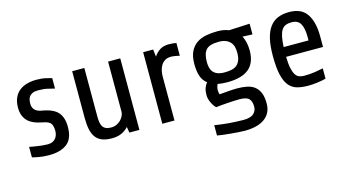

<svg xmlns="http://www.w3.org/2000/svg" viewBox="-77 -806 2369 1296"><g transform="rotate(-15 1107.5 -158.5)"><path d="M352 -145Q352 -62 306.5 -27.5Q261 7 184 7Q141 7 111 1.5Q81 -4 64 -9V-82Q73 -80 87.5 -77.5Q102 -75 119 -72.5Q136 -70 154.5 -68Q173 -66 191 -66Q211 -66 224.5 -72.5Q238 -79 246.5 -89.5Q255 -100 259 -113.5Q263 -127 263 -140Q263 -176 250.5 -193Q238 -210 200 -217Q123 -231 91.5 -265.5Q60 -300 60 -356Q60 -397 73 -425.5Q86 -454 108.5 -472Q131 -490 161.5 -498.5Q192 -507 228 -507Q267 -507 293.5 -500.5Q320 -494 335 -490V-417Q309 -423 285 -429Q261 -435 220 -435Q197 -435 182.5 -428.5Q168 -422 160 -411.5Q152 -401 149.5 -388Q147 -375 147 -361Q147 -306 211 -296Q289 -283 320.5 -247Q352 -211 352 -145Z M743 0 736 -41Q715 -18 687 -5.5Q659 7 621 7Q579 7 551.5 -4Q524 -15 507.5 -37.5Q491 -60 484 -94Q477 -128 477 -174V-500H562V-164Q562 -140 564.5 -122Q567 -104 575 -91Q583 -78 597 -71.5Q611 -65 634 -65Q655 -65 672 -73Q689 -81 701 -93Q713 -105 720 -119.5Q727 -134 728 -147V-500H813V0Z M973 0V-500H1043L1049 -449Q1066 -475 1091 -491Q1116 -507 1153 -507Q1171 -507 1184 -505.5Q1197 -504 1206 -502V-413Q1193 -416 1176.5 -419Q1160 -422 1146 -422Q1121 -422 1104.5 -412Q1088 -402 1077.5 -385.5Q1067 -369 1062.5 -348.5Q1058 -328 1058 -308V0Z M1671 -325Q1671 -240 1621.5 -198.5Q1572 -157 1469 -157Q1432 -157 1403 -163Q1393 -141 1393 -120Q1393 -107 1398 -92Q1432 -95 1465 -97.5Q1498 -100 1523 -100Q1559 -100 1589.5 -94Q1620 -88 1642 -71.5Q1664 -55 1676.5 -26Q1689 3 1689 49Q1689 87 1674.5 113.5Q1660 140 1634.5 157Q1609 174 1574.5 182Q1540 190 1500 190Q1481 190 1454 188Q1427 186 1399.5 183.5Q1372 181 1347.5 178Q1323 175 1309 172V100Q1328 103 1352.5 106.5Q1377 110 1403.5 112Q1430 114 1457 115.5Q1484 117 1508 117Q1559 117 1580.5 97.5Q1602 78 1602 49Q1602 11 1584.5 -7Q1567 -25 1518 -25Q1504 -25 1482 -24Q1460 -23 1436.5 -21.5Q1413 -20 1390.5 -18Q1368 -16 1353 -14Q1336 -30 1323.5 -57.5Q1311 -85 1311 -108Q1311 -138 1318 -158Q1325 -178 1338 -192Q1309 -214 1297.5 -249Q1286 -284 1286 -333Q1286 -387 1303 -421Q1320 -455 1348.5 -474Q1377 -493 1414.5 -500Q1452 -507 1494 -507Q1538 -507 1572 -493L1717 -500V-425L1648 -428Q1671 -385 1671 -325ZM1586 -333Q1586 -354 1581.5 -372.5Q1577 -391 1565 -405Q1553 -419 1533.5 -427.5Q1514 -436 1484 -436Q1419 -436 1395 -409.5Q1371 -383 1371 -325Q1371 -304 1375.5 -285.5Q1380 -267 1391 -254Q1402 -241 1421 -233.5Q1440 -226 1469 -226Q1494 -226 1515.5 -230Q1537 -234 1552.5 -245.5Q1568 -257 1577 -278Q1586 -299 1586 -333Z M1897 -220Q1898 -171 1904.5 -140.5Q1911 -110 1922 -93Q1933 -76 1948 -70.5Q1963 -65 1982 -65Q2024 -65 2058.5 -70.5Q2093 -76 2116 -81V-9Q2092 -2 2055.5 2.5Q2019 7 1992 7Q1949 7 1915.5 -2Q1882 -11 1859 -38Q1836 -65 1824 -115.5Q1812 -166 1812 -250Q1812 -319 1823.5 -368Q1835 -417 1858 -448Q1881 -479 1915 -493Q1949 -507 1994 -507Q2080 -507 2117.5 -450.5Q2155 -394 2155 -295V-220ZM1992 -436Q1968 -436 1951 -429Q1934 -422 1923 -405Q1912 -388 1906 -359.5Q1900 -331 1898 -288H2072V-315Q2072 -372 2054.5 -404Q2037 -436 1992 -436Z"/></g></svg>

Font: Share
Style: Regular
Weight: 400
Designer: Ralph du Carrois
Version: Version 1.001